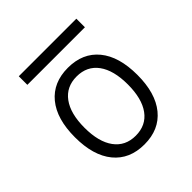

<svg xmlns="http://www.w3.org/2000/svg" viewBox="-183 -805 951 951"><g transform="rotate(-45 293.0 -329.5)"><path d="M293 9.8Q189.5 9.8 131.8 -60.5Q74.2 -130.9 74.2 -258.8Q74.2 -387.2 131.8 -457.3Q189.5 -527.3 293 -527.3Q396.5 -527.3 454.1 -457.3Q511.7 -387.2 511.7 -258.8Q511.7 -130.9 454.1 -60.5Q396.5 9.8 293 9.8ZM293 -51.3Q365.7 -51.3 405.3 -105.5Q444.8 -159.7 444.8 -258.8Q444.8 -357.9 405.3 -412.1Q365.7 -466.3 293 -466.3Q220.7 -466.3 180.9 -412.1Q141.1 -357.9 141.1 -258.8Q141.1 -159.7 180.9 -105.5Q220.7 -51.3 293 -51.3ZM91.3 -609.4V-669.4H494.6V-609.4Z"/></g></svg>

Font: CaskaydiaCove NFP Light
Style: Regular
Weight: 300
Designer: Aaron Bell
Foundry: Saja Typeworks
Version: Version 2111.001; VTT 6.35;Nerd Fonts 3.1.1